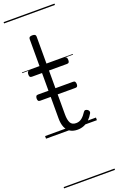

<svg xmlns="http://www.w3.org/2000/svg" viewBox="-231 -943 850 1376"><g transform="rotate(-20 194.0 -255.0)"><path d="M236 17Q202 17 179.5 3Q157 -11 145.5 -38.5Q134 -66 134 -106V-452H57Q46 -452 42 -457.5Q38 -463 38 -475Q38 -488 42 -494Q46 -500 57 -500H134V-711Q134 -721 140.5 -725.5Q147 -730 160 -730Q174 -730 180.5 -725.5Q187 -721 187 -711V-500H324Q335 -500 339 -494Q343 -488 343 -475Q343 -463 339 -457.5Q335 -452 324 -452H187V-117Q187 -76 198.5 -53.5Q210 -31 242 -31Q267 -31 286 -46.5Q305 -62 322 -89Q328 -97 335.5 -96.5Q343 -96 351 -91Q359 -85 361 -77.5Q363 -70 359 -63Q345 -38 326.5 -20Q308 -2 285 7.5Q262 17 236 17ZM54 -270Q43 -270 39 -276Q35 -282 35 -292Q35 -303 39 -310Q43 -317 54 -317H322Q333 -317 337 -310Q341 -303 341 -292Q341 -282 337 -276Q333 -270 322 -270ZM0 369H388V379H0ZM0 -20H388V0H0ZM0 -505H388V-500H0ZM0 -889H388V-879H0Z"/></g></svg>

Font: Playwrite HR Lijeva Guides
Style: Regular
Weight: 400
Designer: Veronika Burian, José Scaglione
Foundry: TypeTogether
Version: Version 1.003